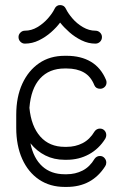

<svg xmlns="http://www.w3.org/2000/svg" viewBox="-20 -733 475 757"><path d="M398 -418Q400 -414 400 -408Q400 -397 392.5 -390Q385 -383 375 -383Q358 -383 352 -397Q338 -432 310.5 -447.5Q283 -463 243 -463H235Q174 -463 138 -423.5Q102 -384 96 -308Q103 -235 139 -194.5Q175 -154 235 -154H243Q277 -154 305.5 -168.5Q334 -183 353 -215Q361 -226 374 -226Q385 -226 392 -218.5Q399 -211 399 -200Q399 -193 395 -186Q370 -146 330.5 -124.5Q291 -103 243 -103H235Q193 -103 159 -120Q125 -137 100 -168Q112 -109 146.5 -77.5Q181 -46 235 -46H243Q277 -46 305.5 -60.5Q334 -75 353 -107Q361 -118 374 -118Q385 -118 392 -110Q399 -102 399 -92Q399 -84 395 -78Q343 4 243 4H235Q177 4 134 -25Q91 -54 67.5 -106.5Q44 -159 44 -229V-280Q44 -351 68 -403Q92 -455 134.5 -484Q177 -513 235 -513H243Q299 -513 338.5 -489.5Q378 -466 398 -418ZM195 -698Q202 -713 217 -713Q233 -713 240 -698Q248 -681 265.5 -660.5Q283 -640 307 -626Q331 -612 356 -612Q367 -612 374.5 -604.5Q382 -597 382 -587Q382 -576 374.5 -568.5Q367 -561 356 -561Q328 -561 301.5 -574Q275 -587 253.5 -606Q232 -625 217 -644Q203 -625 181.5 -606Q160 -587 133.5 -574Q107 -561 78 -561Q68 -561 60.5 -568.5Q53 -576 53 -587Q53 -597 60.5 -604.5Q68 -612 78 -612Q104 -612 127.5 -626Q151 -640 169 -660.5Q187 -681 195 -698Z"/></svg>

Font: Libertine Sup
Style: Regular
Weight: 400
Designer: Bastien Sozeau
Foundry: NBR — Bastien Sozeau
Version: Version 2.003; ttfautohint (v1.8.4.7-5d5b);gftools[0.9.33]